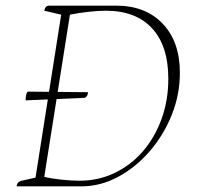

<svg xmlns="http://www.w3.org/2000/svg" viewBox="-20 -661 699 681"><path d="M39 0Q40 -16 57 -20L106 -31L197 -609L137 -623Q140 -641 155 -641H392Q496 -641 557 -577Q618 -513 618 -403Q618 -325 589 -253Q560 -181 510.5 -124Q461 -67 398.5 -33.5Q336 0 269 0ZM262 -20Q329 -20 386.5 -47.5Q444 -75 486.5 -124Q529 -173 553 -239Q577 -305 577 -382Q577 -498 519.5 -560.5Q462 -623 355 -623Q329 -623 293 -619Q257 -615 228 -609L137 -34Q159 -28 196 -24Q233 -20 262 -20ZM71 -305Q71 -331 79 -336L292 -334Q292 -320 281 -314Z"/></svg>

Font: Petrona Thin
Style: Italic
Weight: 100
Italic angle: -9°
Designer: Ringo R. Seeber
Foundry: Ringo R. Seeber
Version: Version 2.001; ttfautohint (v1.8.3)